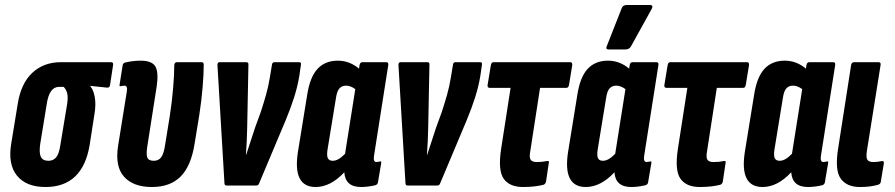

<svg xmlns="http://www.w3.org/2000/svg" viewBox="-20 -743 3583 769"><path d="M162 6Q85 6 48 -39.5Q11 -85 25 -168L51 -327Q64 -409 109.5 -451.5Q155 -494 225 -494H424Q435 -494 433 -483L421 -404Q420 -391 409 -392L342 -399V-397Q354 -384 359.5 -354.5Q365 -325 358 -284L339 -162Q311 6 162 6ZM174 -99Q194 -99 205.5 -113.5Q217 -128 222 -164L249 -327Q253 -355 249 -370Q245 -385 235 -395H216Q177 -395 167 -325L141 -166Q136 -131 143.5 -115Q151 -99 174 -99Z M588 6Q514 6 477 -35Q440 -76 453 -159L488 -377Q492 -400 478 -400Q474 -400 470.5 -399Q467 -398 464 -398Q457 -396 459 -404L471 -480Q472 -491 483 -493Q496 -496 511.5 -498Q527 -500 543 -500Q590 -500 603 -475.5Q616 -451 607 -393L570 -157Q565 -125 570 -112Q575 -99 596 -99Q615 -99 625.5 -113Q636 -127 641 -161L660 -278Q669 -337 673.5 -391Q678 -445 678 -482Q679 -494 689 -494H787Q796 -494 796 -484Q796 -447 791.5 -393Q787 -339 778 -281L759 -165Q745 -78 703.5 -36Q662 6 588 6Z M888 0Q879 0 879 -9L851 -481Q850 -494 860 -494H966Q976 -494 975 -484L970 -231Q969 -178 965 -123H966Q975 -151 984 -178Q993 -205 1002 -233L1025 -296Q1037 -333 1046 -365Q1055 -397 1061 -434L1069 -482Q1070 -494 1079 -494H1178Q1188 -494 1185 -482L1179 -440Q1172 -397 1158 -353Q1144 -309 1124 -261L1018 -9Q1015 0 1007 0Z M1244 6Q1152 6 1173 -133L1210 -361Q1221 -434 1251.5 -467Q1282 -500 1333 -500Q1380 -500 1418 -468L1420 -482Q1422 -494 1432 -494H1527Q1537 -494 1535 -482L1478 -119Q1474 -94 1488 -94Q1491 -94 1494.5 -95Q1498 -96 1501 -96Q1508 -99 1507 -91L1494 -14Q1493 -4 1483 -1Q1453 6 1426 6Q1363 6 1359 -53Q1304 6 1244 6ZM1292 -145Q1288 -120 1293 -109.5Q1298 -99 1313 -99Q1335 -99 1362 -127L1403 -386Q1384 -400 1366 -400Q1350 -400 1340 -389.5Q1330 -379 1326 -353Z M1613 0Q1604 0 1604 -9L1576 -481Q1575 -494 1585 -494H1691Q1701 -494 1700 -484L1695 -231Q1694 -178 1690 -123H1691Q1700 -151 1709 -178Q1718 -205 1727 -233L1750 -296Q1762 -333 1771 -365Q1780 -397 1786 -434L1794 -482Q1795 -494 1804 -494H1903Q1913 -494 1910 -482L1904 -440Q1897 -397 1883 -353Q1869 -309 1849 -261L1743 -9Q1740 0 1732 0Z M2075 6Q2021 6 1997.5 -27Q1974 -60 1987 -146L2025 -391H1942Q1931 -391 1933 -403L1946 -482Q1948 -494 1957 -494H2264Q2273 -494 2272 -482L2259 -403Q2257 -391 2248 -391H2143L2104 -138Q2099 -112 2105.5 -103Q2112 -94 2130 -94Q2153 -94 2171 -98Q2181 -100 2178 -90L2167 -16Q2165 -6 2157 -3Q2142 1 2121 3.5Q2100 6 2075 6Z M2326 6Q2234 6 2255 -133L2292 -361Q2303 -434 2333.5 -467Q2364 -500 2415 -500Q2462 -500 2500 -468L2502 -482Q2504 -494 2514 -494H2609Q2619 -494 2617 -482L2560 -119Q2556 -94 2570 -94Q2573 -94 2576.5 -95Q2580 -96 2583 -96Q2590 -99 2589 -91L2576 -14Q2575 -4 2565 -1Q2535 6 2508 6Q2445 6 2441 -53Q2386 6 2326 6ZM2374 -145Q2370 -120 2375 -109.5Q2380 -99 2395 -99Q2417 -99 2444 -127L2485 -386Q2466 -400 2448 -400Q2432 -400 2422 -389.5Q2412 -379 2408 -353ZM2417 -545Q2404 -545 2411 -560L2470 -710Q2475 -723 2490 -723H2584Q2591 -723 2592.5 -718Q2594 -713 2590 -707L2507 -557Q2500 -545 2485 -545Z M2783 6Q2729 6 2705.5 -27Q2682 -60 2695 -146L2733 -391H2650Q2639 -391 2641 -403L2654 -482Q2656 -494 2665 -494H2972Q2981 -494 2980 -482L2967 -403Q2965 -391 2956 -391H2851L2812 -138Q2807 -112 2813.5 -103Q2820 -94 2838 -94Q2861 -94 2879 -98Q2889 -100 2886 -90L2875 -16Q2873 -6 2865 -3Q2850 1 2829 3.5Q2808 6 2783 6Z M3034 6Q2942 6 2963 -133L3000 -361Q3011 -434 3041.5 -467Q3072 -500 3123 -500Q3170 -500 3208 -468L3210 -482Q3212 -494 3222 -494H3317Q3327 -494 3325 -482L3268 -119Q3264 -94 3278 -94Q3281 -94 3284.5 -95Q3288 -96 3291 -96Q3298 -99 3297 -91L3284 -14Q3283 -4 3273 -1Q3243 6 3216 6Q3153 6 3149 -53Q3094 6 3034 6ZM3082 -145Q3078 -120 3083 -109.5Q3088 -99 3103 -99Q3125 -99 3152 -127L3193 -386Q3174 -400 3156 -400Q3140 -400 3130 -389.5Q3120 -379 3116 -353Z M3424 6Q3371 6 3347 -28Q3323 -62 3337 -149L3389 -483Q3391 -494 3402 -494H3498Q3509 -494 3507 -483L3452 -138Q3448 -111 3454.5 -102.5Q3461 -94 3478 -94Q3495 -94 3513 -98Q3521 -99 3520 -89L3508 -16Q3507 -6 3497 -3Q3483 1 3465.5 3.5Q3448 6 3424 6Z"/></svg>

Font: Sofia Sans Extra Condensed ExtraBold
Style: Italic
Weight: 800
Italic angle: -9°
Designer: Botio Nikoltchev, Ani Petrova
Foundry: lettersoup
Version: Version 4.101; ttfautohint (v1.8.4.7-5d5b)